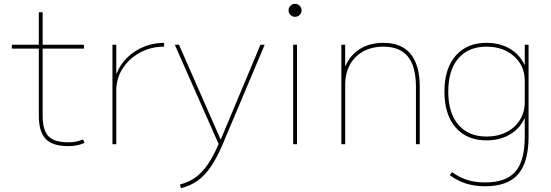

<svg xmlns="http://www.w3.org/2000/svg" viewBox="-20 -754 2883 1004"><path d="M336 10Q255 10 219 -27.5Q183 -65 183 -150V-500H42V-520H183V-690H203V-520H419V-500H203V-150Q203 -74 233 -42Q263 -10 336 -10Q360 -10 377.5 -13.5Q395 -17 414 -25L422 -7Q402 2 382 6Q362 10 336 10Z M568 0V-520H588V-370H590Q609 -418 646.5 -454Q684 -490 733.5 -510Q783 -530 838 -530V-510Q769 -510 712 -479Q655 -448 621.5 -396Q588 -344 588 -280V0Z M921 211Q967 199 1002.5 173.5Q1038 148 1068 103.5Q1098 59 1127 -9L1128 10L894 -520H916L1133 -26H1135L1342 -520H1364L1145 -1Q1115 70 1083 117Q1051 164 1013 191Q975 218 926 230Z M1513 0V-520H1533V0ZM1523 -666Q1509 -666 1499 -676Q1489 -686 1489 -700Q1489 -714 1499 -724Q1509 -734 1523 -734Q1537 -734 1547 -724Q1557 -714 1557 -700Q1557 -686 1547 -676Q1537 -666 1523 -666Z M1765 0V-520H1785V-409H1787Q1810 -465 1861.5 -497.5Q1913 -530 1985 -530Q2080 -530 2127.5 -471.5Q2175 -413 2175 -300V0H2155V-300Q2155 -406 2113 -458Q2071 -510 1985 -510Q1925 -510 1880 -485.5Q1835 -461 1810 -416Q1785 -371 1785 -310V0Z M2517 220Q2462 220 2417.5 206Q2373 192 2332 162L2344 146Q2382 174 2423.5 187Q2465 200 2517 200Q2626 200 2675 143.5Q2724 87 2724 -40V-134H2722Q2696 -79 2644 -49.5Q2592 -20 2524 -20Q2421 -20 2362.5 -87.5Q2304 -155 2304 -275Q2304 -395 2362.5 -462.5Q2421 -530 2524 -530Q2592 -530 2644 -500.5Q2696 -471 2722 -416H2724V-520H2744V-40Q2744 94 2689.5 157Q2635 220 2517 220ZM2524 -40Q2583 -40 2628 -63Q2673 -86 2698.5 -126.5Q2724 -167 2724 -219V-331Q2724 -384 2698.5 -424Q2673 -464 2628 -487Q2583 -510 2524 -510Q2430 -510 2377 -449Q2324 -388 2324 -275Q2324 -163 2377 -101.5Q2430 -40 2524 -40Z"/></svg>

Font: M PLUS 2 Thin
Style: Regular
Weight: 100
Designer: Coji Morishita
Foundry: UNDERFOREST DESIGN
Version: Version 1.001